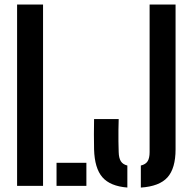

<svg xmlns="http://www.w3.org/2000/svg" viewBox="-20 -820 841 847"><path d="M55.4 0V-800H169.9V0ZM229.4 0V-101.7H361.1V0ZM541.8 7.3Q466.1 1.4 431.7 -38.2Q397.3 -77.7 395 -161.1Q394.3 -194.4 394.3 -227.9Q394.3 -261.4 395 -294.6H503.6Q502.8 -271.9 502.5 -246.8Q502.1 -221.7 502.5 -196.7Q502.8 -171.6 503.6 -148.9Q504.3 -122.8 513.1 -108.7Q521.9 -94.6 541.8 -89.8ZM601.3 7.5V-89.8Q622.6 -94.7 631.3 -108.8Q640 -122.8 640 -148.9V-800H754.5V-161.1Q754.5 -77.5 718.9 -37.7Q683.4 2.1 601.3 7.5Z"/></svg>

Font: Big Shoulders Stencil Text Thin
Style: Regular
Weight: 100
Designer: Patric King
Foundry: XO Type Co
Version: Version 2.001